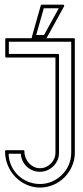

<svg xmlns="http://www.w3.org/2000/svg" viewBox="-20 -807 360 837"><path d="M81.5 -152.3Q86.4 -152.3 86.4 -147.5Q86.4 -132.3 91.8 -118.9Q97.2 -105.5 106.4 -95.5Q115.7 -85.4 127.9 -79.6Q140.1 -73.7 154.3 -73.7Q168 -73.7 180.2 -79.1Q192.4 -84.5 201.7 -93.8Q210.9 -103 216.3 -115.2Q221.7 -127.4 221.7 -141.6V-556.2H7.8Q2.9 -556.2 2.9 -561V-635.7Q2.9 -640.6 7.8 -640.6H301.3Q306.2 -640.6 306.2 -635.7V-141.6Q306.2 -110.4 293.9 -82.5Q281.7 -54.7 261 -33.9Q240.2 -13.2 212.6 -1.2Q185.1 10.7 154.3 10.7Q123 10.7 95.2 -2Q67.4 -14.6 46.6 -36.1Q25.9 -57.6 13.9 -86.4Q2 -115.2 2 -147.5Q2 -152.3 6.8 -152.3ZM17.6 -136.7Q18.1 -109.4 29.1 -85.2Q40 -61 58.6 -43.2Q77.1 -25.4 101.8 -15.1Q126.5 -4.9 154.3 -4.9Q182.1 -4.9 206.8 -15.6Q231.4 -26.4 250.2 -44.9Q269 -63.5 279.8 -88.4Q290.5 -113.3 290.5 -141.6V-625H18.6V-571.8H232.4Q237.3 -571.8 237.3 -566.9V-141.6Q237.3 -124 230.7 -108.9Q224.1 -93.8 212.6 -82.5Q201.2 -71.3 186 -64.7Q170.9 -58.1 154.3 -58.1Q137.2 -58.1 122.6 -64.2Q107.9 -70.3 96.7 -80.8Q85.4 -91.3 78.6 -105.7Q71.8 -120.1 70.8 -136.7ZM254.9 -786.6Q257.8 -786.6 259.3 -784.2Q260.7 -781.7 259.3 -779.3L183.1 -641.1Q181.6 -638.7 178.7 -638.7H123.5Q121.1 -638.7 119.4 -640.6Q117.7 -642.6 118.7 -645L157.7 -783.2Q158.7 -786.6 162.6 -786.6ZM170.9 -771Q162.6 -740.2 154.3 -712.6Q146 -685.1 137.7 -654.3H171.9Q189 -685.5 204.1 -712.6Q219.2 -739.7 236.3 -771Z"/></svg>

Font: Fibel Sued Kontur LRS
Style: Regular
Weight: 400
Designer: Peter Wiegel
Foundry: Peter Wiegel
Version: Version 000.000